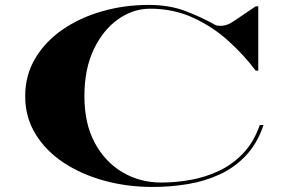

<svg xmlns="http://www.w3.org/2000/svg" viewBox="-20 -732 1146 762"><path d="M995 -707H1005V-451.5H995Q948.5 -513.5 886.2 -569.8Q824 -626 746.2 -661.8Q668.5 -697.5 575.5 -697.5Q508.5 -697.5 449 -655.8Q389.5 -614 352.2 -536.2Q315 -458.5 315 -350Q315 -241.5 356.2 -165Q397.5 -88.5 466.8 -48Q536 -7.5 620 -7.5Q677 -7.5 736 -18Q795 -28.5 848.8 -53.8Q902.5 -79 945 -123.5Q987.5 -168 1011 -236H1026Q1001.5 -163.5 957 -115.8Q912.5 -68 853.5 -40.5Q794.5 -13 726 -1.5Q657.5 10 585 10Q484.5 10 393.5 -15Q302.5 -40 232 -86.8Q161.5 -133.5 120.8 -200.2Q80 -267 80 -350Q80 -433.5 119.8 -500.2Q159.5 -567 228.2 -614.5Q297 -662 385.2 -687.2Q473.5 -712.5 570 -712.5Q649.5 -712.5 711.5 -689.8Q773.5 -667 833.5 -633.5Q842.5 -628.5 862.5 -629.8Q882.5 -631 908.5 -648.5Z"/></svg>

Font: Engraving CC
Style: Bold
Weight: 700
Designer: indestructible type*
Foundry: Cowboy Collective
Version: Version 1.000